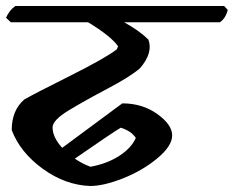

<svg xmlns="http://www.w3.org/2000/svg" viewBox="-20 -643 778 639"><path d="M187 -151 387 -299Q454 -299 503.5 -263.5Q553 -228 553 -192.5Q553 -157 503.5 -116Q454 -75 389.5 -49.5Q325 -24 280 -24Q197 -27 122 -81.5Q47 -136 19 -210Q19 -276 61 -312Q92 -330 211 -389.5Q330 -449 369 -479L373 -489Q349 -523 273 -569H16L0 -584Q12 -610 31 -623H726L738 -610Q731 -582 712 -569H393Q444 -541 474 -511Q490 -467 446 -416Q414 -388 338 -348Q262 -308 208.5 -275.5Q155 -243 155 -219Q155 -186 187 -151ZM432 -184Q417 -207 382 -218Q356 -203 229 -115Q254 -98 281 -88Q336 -98 376.5 -124Q417 -150 432 -184Z"/></svg>

Font: Tillana SemiBold
Style: Regular
Weight: 600
Designer: Lipi Raval (Devanagari, Latin), Jonny Pinhorn (Latin)
Foundry: Indian Type Foundry
Version: Version 2.003;PS 1.0;hotconv 1.0.79;makeotf.lib2.5.61930; tt